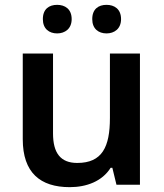

<svg xmlns="http://www.w3.org/2000/svg" viewBox="-20 -763 676 793"><path d="M157 -684C157 -644 183 -625 216 -625C248 -625 276 -644 276 -684C276 -726 248 -743 216 -743C183 -743 157 -726 157 -684ZM361 -684C361 -644 387 -625 420 -625C452 -625 480 -644 480 -684C480 -726 452 -743 420 -743C387 -743 361 -726 361 -684ZM558 -542H434V-276C434 -156 402 -90 299 -90C230 -90 199 -131 199 -212V-542H74V-188C74 -50 146 10 268 10C337 10 402 -14 437 -70H444L461 0H558Z"/></svg>

Font: Noto Sans Syriac SemiBold
Style: Regular
Weight: 600
Designer: Patrick Giasson and the Monotype Design Team
Foundry: Monotype Imaging Inc.
Version: Version 3.000